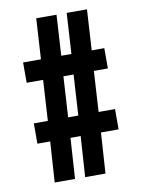

<svg xmlns="http://www.w3.org/2000/svg" viewBox="-78 -721 573 776"><g transform="rotate(-10 208.5 -333.5)"><path d="M99.2 -250 109.2 -416.7H41.7V-500H115L125 -666.7H208.3L198.3 -500H240L250 -666.7H333.3L323.3 -500H375V-416.7H317.5L307.5 -250H375V-166.7H302.5L291.7 0H208.3L219.2 -166.7H177.5L166.7 0H83.3L94.2 -166.7H41.7V-250ZM192.5 -416.7 182.5 -250H224.2L234.2 -416.7Z"/></g></svg>

Font: Yulong
Style: Regular
Weight: 400
Designer: GGBotNet
Foundry: f0n7.com
Version: 1.00